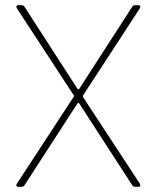

<svg xmlns="http://www.w3.org/2000/svg" viewBox="-20 -720 604 740"><path d="M45 -12 264 -347Q266 -350 264 -353L45 -688L43 -694Q43 -700 51 -700H63Q71 -700 75 -693L279 -377Q280 -376 282 -376Q284 -376 285 -377L489 -693Q493 -700 501 -700H513Q519 -700 520.5 -696.5Q522 -693 519 -688L300 -352Q299 -349 300 -346L519 -12L521 -6Q521 0 513 0H501Q493 0 489 -7L285 -322Q283 -324 282 -324Q281 -324 279 -322L75 -7Q71 0 63 0H51Q45 0 43.5 -3.5Q42 -7 45 -12Z"/></svg>

Font: Barlow GEO Thin
Style: Regular
Weight: 100
Designer: Jeremy Tribby
Foundry: Tribby Type
Version: Version 1.408